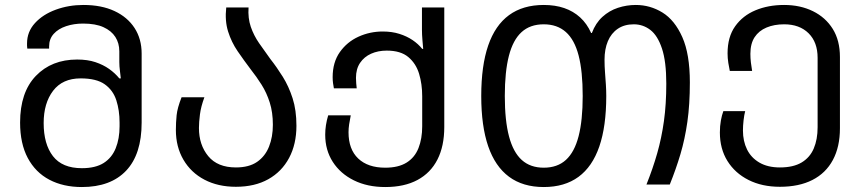

<svg xmlns="http://www.w3.org/2000/svg" viewBox="-20 -744 3489 774"><path d="M310 10Q235 10 179 -19.5Q123 -49 92 -107Q61 -165 61 -250Q61 -372 124.5 -438Q188 -504 291 -504Q333 -504 364.5 -493.5Q396 -483 420 -466Q444 -449 461 -428H467Q466 -439 463.5 -458Q461 -477 461 -494V-537Q461 -570 445 -595Q429 -620 397 -634.5Q365 -649 315 -649Q278 -649 246.5 -638.5Q215 -628 196.5 -607.5Q178 -587 178 -557Q178 -554 178 -552.5Q178 -551 178 -548H90Q89 -556 89 -560Q89 -564 89 -569Q89 -616 121 -651Q153 -686 205 -705Q257 -724 316 -724Q389 -724 441.5 -699.5Q494 -675 522.5 -631Q551 -587 551 -528V-250Q551 -122 488.5 -56Q426 10 310 10ZM310 -66Q365 -66 398 -87Q431 -108 446.5 -146.5Q462 -185 462 -235V-250Q462 -299 449 -339.5Q436 -380 402.5 -404Q369 -428 305 -428Q232 -428 194 -378Q156 -328 156 -248Q156 -163 193.5 -114.5Q231 -66 310 -66Z M931 9Q859 9 804.5 -19.5Q750 -48 719.5 -100Q689 -152 689 -220Q689 -250 692 -279.5Q695 -309 712 -352H804Q790 -314 786 -282.5Q782 -251 782 -228Q782 -160 819.5 -114.5Q857 -69 931 -69Q984 -69 1016.5 -91.5Q1049 -114 1064.5 -153Q1080 -192 1080 -241Q1080 -291 1067.5 -330.5Q1055 -370 1034.5 -402.5Q1014 -435 991 -464Q963 -501 938 -537.5Q913 -574 899.5 -617Q886 -660 892 -714H982Q979 -671 991 -636Q1003 -601 1024.5 -570Q1046 -539 1070 -506Q1096 -473 1120 -434.5Q1144 -396 1159.5 -348Q1175 -300 1175 -237Q1175 -163 1145.5 -107.5Q1116 -52 1061.5 -21.5Q1007 9 931 9Z M1533 10Q1461 10 1406.5 -17Q1352 -44 1321.5 -91.5Q1291 -139 1291 -201Q1291 -220 1294 -239.5Q1297 -259 1303 -279H1394Q1390 -260 1387.5 -243Q1385 -226 1385 -211Q1385 -142 1424 -105Q1463 -68 1533 -68Q1586 -68 1619 -88.5Q1652 -109 1667 -147Q1682 -185 1682 -235V-356Q1682 -405 1669.5 -446.5Q1657 -488 1626 -514Q1595 -540 1539 -540Q1504 -540 1476 -527.5Q1448 -515 1431.5 -490.5Q1415 -466 1415 -430Q1415 -419 1416 -408Q1417 -397 1418 -388H1326Q1324 -398 1322.5 -409Q1321 -420 1321 -433Q1321 -493 1350 -534Q1379 -575 1425 -596Q1471 -617 1523 -617Q1560 -617 1590 -607.5Q1620 -598 1643 -582.5Q1666 -567 1682 -547H1686Q1685 -558 1683 -581.5Q1681 -605 1681 -623V-714H1771V-232Q1771 -155 1743.5 -101Q1716 -47 1663 -18.5Q1610 10 1533 10Z M2543 -724Q2601 -724 2650.5 -693.5Q2700 -663 2730.5 -594.5Q2761 -526 2761 -412Q2761 -323 2751 -253Q2741 -183 2723 -122.5Q2705 -62 2680 0H2586Q2612 -65 2629.5 -126.5Q2647 -188 2656.5 -256Q2666 -324 2666 -407Q2666 -496 2648.5 -548.5Q2631 -601 2601.5 -623.5Q2572 -646 2535 -646Q2497 -646 2470.5 -628Q2444 -610 2430.5 -578Q2417 -546 2417 -503Q2417 -477 2419 -451.5Q2421 -426 2422.5 -402.5Q2424 -379 2424 -357Q2424 -235 2396 -153.5Q2368 -72 2312 -31Q2256 10 2172 10Q2088 10 2032 -31.5Q1976 -73 1948 -154.5Q1920 -236 1920 -357Q1920 -479 1948 -560.5Q1976 -642 2032 -683Q2088 -724 2172 -724Q2218 -724 2254.5 -711.5Q2291 -699 2318.5 -674Q2346 -649 2363 -611H2366Q2381 -651 2408.5 -676Q2436 -701 2471 -712.5Q2506 -724 2543 -724ZM2172 -68Q2227 -68 2261.5 -99.5Q2296 -131 2312.5 -195Q2329 -259 2329 -357Q2329 -457 2312.5 -520.5Q2296 -584 2261 -615Q2226 -646 2172 -646Q2117 -646 2082.5 -614.5Q2048 -583 2031.5 -519Q2015 -455 2015 -357Q2015 -258 2032 -194Q2049 -130 2083.5 -99Q2118 -68 2172 -68Z M3124 9Q3052 9 2997.5 -18.5Q2943 -46 2912.5 -95Q2882 -144 2882 -210Q2882 -236 2886 -258Q2890 -280 2896 -296H2984Q2980 -281 2977.5 -259Q2975 -237 2975 -218Q2975 -175 2991.5 -141.5Q3008 -108 3041.5 -88.5Q3075 -69 3124 -69Q3178 -69 3211.5 -89Q3245 -109 3260.5 -145.5Q3276 -182 3276 -231V-511Q3276 -574 3239.5 -610Q3203 -646 3141 -646Q3101 -646 3070 -633Q3039 -620 3022 -594Q3005 -568 3005 -527Q3005 -510 3007 -492.5Q3009 -475 3012 -458H2922Q2919 -471 2916 -490.5Q2913 -510 2913 -529Q2913 -595 2943.5 -638Q2974 -681 3025.5 -702.5Q3077 -724 3141 -724Q3206 -724 3257 -699Q3308 -674 3337 -627.5Q3366 -581 3366 -514V-227Q3366 -152 3337.5 -99Q3309 -46 3255 -18.5Q3201 9 3124 9Z"/></svg>

Font: Noto Sans Ambassadori
Style: Regular
Weight: 400
Designer: Monotype Design Team
Foundry: Monotype Imaging Inc.
Version: Version 2.013